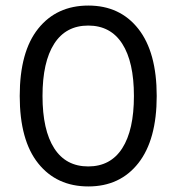

<svg xmlns="http://www.w3.org/2000/svg" viewBox="-20 -660 634 691"><path d="M117.5 -72Q51 -155 51 -314.5Q51 -474 117.5 -557Q184 -640 298 -640Q412 -640 478 -556Q544 -472 544 -314.5Q544 -157 478 -73Q412 11 298 11Q184 11 117.5 -72ZM175 -502.5Q133 -437 133 -314.5Q133 -192 175 -126.5Q217 -61 297.5 -61Q378 -61 420 -126.5Q462 -192 462 -314.5Q462 -437 420 -502.5Q378 -568 297.5 -568Q217 -568 175 -502.5Z"/></svg>

Font: Karmilla
Style: Regular
Weight: 400
Designer: Jonathan Pinhorn
Version: Version 1.000